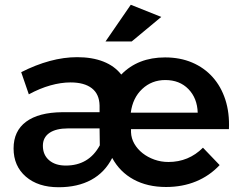

<svg xmlns="http://www.w3.org/2000/svg" viewBox="-20 -780 1013 806"><path d="M657 -709 533 -606H423L529 -760ZM530 -225Q531 -199 544 -176.5Q557 -154 578.5 -137Q600 -120 628 -110Q656 -100 687 -100Q772 -100 832 -160L902 -87Q860 -42 803 -18.5Q746 5 677 5Q599 5 541 -26.5Q483 -58 451 -117Q420 -56 363 -25Q306 6 226 6Q140 6 88.5 -38.5Q37 -83 37 -157Q37 -230 89.5 -269Q142 -308 241 -309H398V-337Q397 -385 365.5 -409.5Q334 -434 276 -434Q236 -434 191.5 -421.5Q147 -409 101 -384L69 -477Q130 -508 189 -524Q248 -540 304 -540Q367 -540 414 -521.5Q461 -503 489 -467Q559 -539 673 -539Q736 -539 786.5 -517.5Q837 -496 872.5 -456.5Q908 -417 926 -361.5Q944 -306 941 -238H530ZM810 -307Q808 -368 771 -406Q734 -444 674 -444Q617 -444 577 -406.5Q537 -369 529 -307ZM266 -241Q215 -241 187.5 -222Q160 -203 160 -168Q160 -130 186 -107.5Q212 -85 256 -85Q353 -85 399 -170L398 -241Z"/></svg>

Font: QuotatisMedium
Style: Regular
Weight: 500
Designer: Julieta Ulanovsky
Foundry: Quotatis-Medium
Version: Version 4.000;PS 004.000;hotconv 1.0.88;makeotf.lib2.5.64775